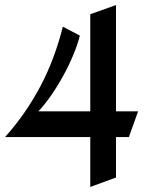

<svg xmlns="http://www.w3.org/2000/svg" viewBox="-21 -724 587 755"><path d="M522 -286.1 485.8 -185.1H435.1V-25.9L334 11.2V-185.1H-1Q41.5 -232.9 76.4 -283.4Q111.3 -334 139.4 -387.7Q167.5 -441.4 189 -499Q210.4 -556.6 226.1 -619.1L293 -584Q284.2 -548.8 267.1 -507.8Q250 -466.8 227.8 -426.3Q205.6 -385.7 180.2 -349.1Q154.8 -312.5 129.9 -286.1H334V-668L435.1 -704.1V-286.1Z"/></svg>

Font: Redressed
Style: Regular
Weight: 400
Designer: Astigmatic (AOETI)
Foundry: Astigmatic (AOETI)
Version: Version 1.001